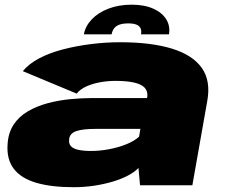

<svg xmlns="http://www.w3.org/2000/svg" viewBox="-20 -772 942 800"><path d="M287 8Q331 8 372.2 1.8Q413.5 -4.5 449.5 -15.2Q485.5 -26 513 -40.5Q540.5 -55 557 -72L563.5 0H781.5L843.5 -350.5Q859 -435 820.8 -489Q782.5 -543 696 -569.5Q609.5 -596 480 -596Q419.5 -596 358.2 -588.2Q297 -580.5 241.5 -566Q186 -551.5 143 -528.8Q100 -506 75 -475.5L299.5 -382Q314 -400.5 340.5 -412.2Q367 -424 398.5 -429.5Q430 -435 461 -435Q506 -435 536.5 -428.5Q567 -422 581.5 -407.8Q596 -393.5 594 -370.5L592.5 -363.5H366.5Q321.5 -363.5 272.5 -358.8Q223.5 -354 178 -341.8Q132.5 -329.5 95.5 -307.8Q58.5 -286 36.2 -251.8Q14 -217.5 11.5 -169.5Q7.5 -107.5 37.8 -68.2Q68 -29 130.8 -10.5Q193.5 8 287 8ZM360 -143Q327 -143 306 -147.8Q285 -152.5 275.8 -162.5Q266.5 -172.5 268 -189.5Q268.5 -203 276.2 -212Q284 -221 298 -225.8Q312 -230.5 332.2 -232.8Q352.5 -235 380 -235H565L559.5 -202.5Q540.5 -185 507.8 -171.5Q475 -158 435.8 -150.5Q396.5 -143 360 -143ZM528.5 -752.5Q475 -752.5 432 -736Q389 -719.5 362.2 -691.2Q335.5 -663 329.5 -629H445Q448 -644.5 456 -654.5Q464 -664.5 478.2 -669.5Q492.5 -674.5 515 -674.5Q535 -674.5 547.5 -669.8Q560 -665 565.2 -655Q570.5 -645 567.5 -629H684Q690 -663 672.8 -691.2Q655.5 -719.5 618.5 -736Q581.5 -752.5 528.5 -752.5Z"/></svg>

Font: Anybody Expanded Black
Style: Italic
Weight: 900
Width: 7
Italic angle: -10°
Version: Version 1.113;gftools[0.9.25]